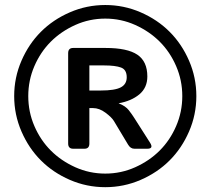

<svg xmlns="http://www.w3.org/2000/svg" viewBox="-20 -737 848 773"><path d="M37.1 -350.1Q37.1 -424.8 66.4 -492.4Q95.7 -560.1 144.8 -609.1Q193.8 -658.2 261.5 -687.5Q329.1 -716.8 403.8 -716.8Q478.5 -716.8 546.1 -687.5Q613.8 -658.2 662.8 -609.1Q711.9 -560.1 741.2 -492.4Q770.5 -424.8 770.5 -350.1Q770.5 -275.4 741.2 -207.8Q711.9 -140.1 662.8 -91.1Q613.8 -42 546.1 -12.7Q478.5 16.6 403.8 16.6Q329.1 16.6 261.5 -12.7Q193.8 -42 144.8 -91.1Q95.7 -140.1 66.4 -207.8Q37.1 -275.4 37.1 -350.1ZM93.8 -350.1Q93.8 -286.6 118.4 -229.5Q143.1 -172.4 184.6 -130.9Q226.1 -89.4 283.2 -63.7Q340.3 -38.1 403.8 -38.1Q467.3 -38.1 524.4 -63.7Q581.5 -89.4 623 -130.9Q664.6 -172.4 689.2 -229.5Q713.9 -286.6 713.9 -350.1Q713.9 -413.6 689.2 -470.7Q664.6 -527.8 623 -569.3Q581.5 -610.8 524.4 -636.5Q467.3 -662.1 403.8 -662.1Q340.3 -662.1 283.2 -636.5Q226.1 -610.8 184.6 -569.3Q143.1 -527.8 118.4 -470.7Q93.8 -413.6 93.8 -350.1ZM274.4 -138.2Q254.4 -138.2 254.4 -159.2V-522.9Q254.4 -543.9 274.4 -543.9H405.3Q492.7 -543.9 533 -516.8Q573.2 -489.7 573.2 -429.2Q573.2 -383.8 540.8 -356.9Q508.3 -330.1 458 -321.3V-320.8Q485.4 -310.5 499 -292.7Q512.7 -274.9 521.5 -260.7L584 -162.6Q599.6 -138.2 573.2 -138.2H521Q505.4 -138.2 495.6 -154.8L438.5 -250Q429.7 -264.6 404.8 -283.2Q379.9 -301.8 355 -301.8H339.8V-159.2Q339.8 -138.2 320.3 -138.2ZM339.8 -372.6H385.7Q442.4 -372.6 466.3 -385.3Q490.2 -397.9 490.2 -425.8Q490.2 -456.5 467.3 -465.1Q444.3 -473.6 399.4 -473.6H339.8Z"/></svg>

Font: Istok Web
Style: Bold
Weight: 700
Designer: Andrey V. Panov
Foundry: Andrey V. Panov
Version: Version 1.0.2g